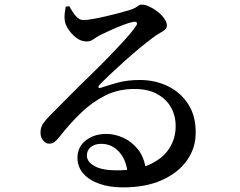

<svg xmlns="http://www.w3.org/2000/svg" viewBox="-20 -775 1040 833"><path d="M513 38Q456 38 411.5 22.5Q367 7 341.5 -22Q316 -51 316 -91Q316 -137 352 -165.5Q388 -194 441 -194Q478 -194 514.5 -177.5Q551 -161 578.5 -127Q606 -93 613 -38L534 -24Q527 -84 495.5 -117.5Q464 -151 419 -151Q392 -151 374.5 -137.5Q357 -124 357 -100Q357 -73 390 -54.5Q423 -36 486 -36Q576 -36 632 -62.5Q688 -89 715 -132Q742 -175 742 -225Q743 -270 723 -307Q703 -344 663 -366.5Q623 -389 563 -389Q493 -389 436.5 -360.5Q380 -332 332 -286Q284 -240 241 -185Q226 -166 216 -158.5Q206 -151 191 -152Q178 -152 166 -167Q154 -182 156 -206Q157 -224 167.5 -239.5Q178 -255 199 -276Q236 -313 279.5 -357Q323 -401 368 -444.5Q413 -488 453 -529.5Q493 -571 523 -604Q553 -637 567 -658Q578 -672 573.5 -677Q569 -682 558 -680Q541 -677 513.5 -666.5Q486 -656 458.5 -643.5Q431 -631 411 -621Q397 -613 384.5 -604Q372 -595 357 -595Q332 -595 311 -611Q290 -627 276.5 -648Q263 -669 261 -685Q259 -701 260.5 -715.5Q262 -730 265 -746L281 -748Q292 -726 307.5 -707Q323 -688 342 -688Q356 -688 382 -692.5Q408 -697 438.5 -704Q469 -711 497 -718.5Q525 -726 544 -732Q560 -737 568 -742Q576 -747 581.5 -751Q587 -755 595 -755Q610 -755 629 -746Q648 -737 665 -723.5Q682 -710 693 -694Q704 -678 704 -665Q704 -653 695 -645.5Q686 -638 671.5 -630.5Q657 -623 640 -609Q618 -593 585.5 -566Q553 -539 519 -508.5Q485 -478 456 -450.5Q427 -423 412 -407Q405 -400 407.5 -395.5Q410 -391 417 -394Q446 -404 489 -416Q532 -428 587 -428Q653 -428 708.5 -401Q764 -374 797 -322.5Q830 -271 829 -198Q829 -133 791.5 -79.5Q754 -26 683.5 6Q613 38 513 38Z"/></svg>

Font: Noto Serif TC SemiBold
Style: Regular
Weight: 600
Version: Version 2.002-H1;hotconv 1.1.0;makeotfexe 2.6.0